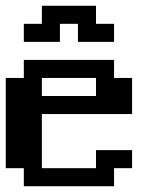

<svg xmlns="http://www.w3.org/2000/svg" viewBox="-20 -645 540 665"><path d="M62.5 -562.5H125V-625H312.5V-562.5H375V-500H250V-562.5H187.5V-500H62.5ZM0 -375H62.5V-437.5H375V-375H437.5V-250H125V-62.5H312.5V-125H437.5V-62.5H375V0H62.5V-62.5H0ZM125 -375V-312.5H312.5V-375Z"/></svg>

Font: NeoDunggeunmo Pro
Style: Regular
Weight: 400
Version: Version 1.020